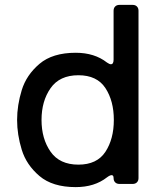

<svg xmlns="http://www.w3.org/2000/svg" viewBox="-20 -753 673 786"><path d="M434 -490Q445 -490 445 -509V-709Q445 -720 451.5 -726.5Q458 -733 469 -733H523Q534 -733 540.5 -726.5Q547 -720 547 -709V-24Q547 -13 540.5 -6.5Q534 0 523 0H469Q458 0 451.5 -6.5Q445 -13 445 -24Q445 -36 437 -36Q430 -36 418 -27Q367 13 290 13Q195 13 141.5 -32.5Q88 -78 69 -140Q50 -202 50 -262Q50 -322 69 -384Q88 -446 141.5 -491.5Q195 -537 290 -537Q367 -537 418 -497Q428 -490 434 -490ZM446 -262Q446 -340 411.5 -392.5Q377 -445 301 -445Q224 -445 187 -392Q150 -339 150 -262Q150 -185 187 -132Q224 -79 301 -79Q377 -79 411.5 -131.5Q446 -184 446 -262Z"/></svg>

Font: Shippori Gochic B2 Bold
Style: Regular
Weight: 700
Designer: FONTDASU
Foundry: FONTDASU / Google Inc. / but / Adobe
Version: Version 1.130